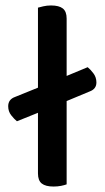

<svg xmlns="http://www.w3.org/2000/svg" viewBox="-20 -677 383 703"><path d="M176 6Q147 6 133 -5Q119 -16 119 -42V-264L42 -233Q32 -241 21 -255Q10 -269 10 -288Q10 -313 35 -322L119 -356V-649Q126 -651 139 -654Q152 -657 167 -657Q196 -657 210 -646Q224 -635 224 -609V-399L301 -431Q311 -423 322 -408.5Q333 -394 333 -375Q333 -351 308 -342L224 -307V-2Q216 1 203.5 3.5Q191 6 176 6Z"/></svg>

Font: Baloo Paaji 2 Medium
Style: Regular
Weight: 500
Designer: Shuchita Grover, Noopur Datye and Ek Type
Foundry: Ek Type
Version: Version 1.640;hotconv 1.0.111;makeotfexe 2.5.65597; ttfautoh